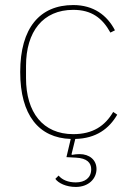

<svg xmlns="http://www.w3.org/2000/svg" viewBox="-20 -538 527 760"><path d="M270 -518C138 -518 60 -428 60 -253C60 -82 134 8 260 12L243 84L280 86C325 88 341 107 341 132C341 166 316 184 280 184C250 184 226 174 212 157L199 170C211 187 242 202 280 202C331 202 362 169 362 131C362 95 334 72 295 72C286 72 274 73 265 75L263 73L278 12C361 10 412 -29 444 -84L428 -95C396 -40 348 -7 270 -7C150 -7 83 -93 83 -229V-277C83 -413 150 -499 270 -499C342 -499 385 -467 417 -409L435 -418C404 -478 350 -518 270 -518Z"/></svg>

Font: IBM Plex Arabic Thin
Style: Regular
Weight: 100
Designer: Mike Abbink, Paul van der Laan, Pieter van Rosmalen, Wael Morcos, Khajak Apelian
Foundry: Bold Monday
Version: Version 1.0